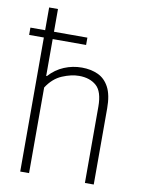

<svg xmlns="http://www.w3.org/2000/svg" viewBox="-89 -869 689 931"><g transform="rotate(10 255.0 -404.0)"><path d="M76.5 0V-808H120V-478.5H123.5Q155.5 -514 197 -531.2Q238.5 -548.5 284 -548.5Q328.5 -548.5 363.5 -532.5Q398.5 -516.5 418.5 -478.5Q438.5 -440.5 438.5 -375V0H395V-375.5Q395 -450 362.8 -478.2Q330.5 -506.5 277.5 -506.5Q239.5 -506.5 195 -487.8Q150.5 -469 120 -421.5V0ZM4 -660V-696H284.5V-660Z"/></g></svg>

Font: Encode Sans Semi Condensed ExtraLight
Style: Regular
Weight: 200
Width: 4
Designer: Multiple Designers
Foundry: Impallari Type
Version: Version 3.000; ttfautohint (v1.8.3) -l 8 -r 50 -G 200 -x 14 